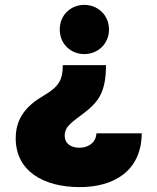

<svg xmlns="http://www.w3.org/2000/svg" viewBox="-20 -680 640 781"><path d="M411.1 -415H235.4C235.4 -357.9 221.7 -328.6 159.2 -292C90.3 -252 43.9 -202.1 43.9 -117.2C43.9 15.1 155.8 81.1 304.7 81.1C441.9 81.1 555.2 16.6 556.6 -137.7H372.1C372.1 -107.4 346.7 -78.6 301.3 -79.1C272.5 -79.6 243.7 -92.3 243.2 -127.9C242.7 -167.5 277.8 -186 322.3 -220.7C379.4 -265.1 411.1 -303.7 411.1 -415ZM223.1 -560.1C223.1 -500 269 -460 322.8 -460C376.5 -460 423.3 -500 423.3 -560.1C423.3 -620.1 376.5 -660.2 322.8 -660.2C269 -660.2 223.1 -620.1 223.1 -560.1Z"/></svg>

Font: Wand UI Pro Black
Style: Regular
Weight: 900
Designer: Andreas Faust
Version: Version 1.003;FEAKit 1.0